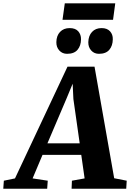

<svg xmlns="http://www.w3.org/2000/svg" viewBox="-99 -1152 794 1172"><path d="M-79 0 -75.5 -49 -7.5 -63 313 -745H478L598 -64L674.5 -49L671.5 0H338L340 -49L417.5 -63L397 -206.5H160.5L100 -63L192.5 -49L189 0ZM190.5 -277H387.5L349 -547.5L344.5 -641L308.5 -554ZM310.5 -823.5Q281.5 -823.5 263 -843.8Q244.5 -864 245 -894.5Q245.5 -934 267.5 -957.2Q289.5 -980.5 326 -980.5Q361.5 -980.5 378.8 -960.8Q396 -941 395.5 -912Q395 -872.5 374.2 -848Q353.5 -823.5 310.5 -823.5ZM505 -823.5Q476 -823.5 457.8 -843.8Q439.5 -864 440 -894.5Q441 -934 462.8 -957.2Q484.5 -980.5 521 -980.5Q555 -980.5 572.8 -960.8Q590.5 -941 589.5 -912Q589 -872.5 568.2 -848Q547.5 -823.5 505 -823.5ZM296.5 -1131.5H604.5L591 -1031H282.5Z"/></svg>

Font: Merriweather 28pt Black
Style: Italic
Weight: 900
Italic angle: -7.8°
Version: Version 2.101